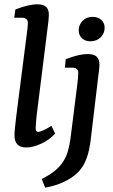

<svg xmlns="http://www.w3.org/2000/svg" viewBox="-20 -675 523 888"><path d="M101 7Q47 7 47 -49Q47 -64 49.5 -86.5Q52 -109 55 -136L103 -511Q105 -525 107 -542.5Q109 -560 109 -568Q109 -581 101.5 -587Q94 -593 82 -593H46L51 -631Q112 -655 153 -655Q181 -655 193.5 -643Q206 -631 206 -606Q206 -596 204.5 -582Q203 -568 201 -553L149 -137Q148 -123 146.5 -107.5Q145 -92 145 -82Q145 -65 156 -65Q165 -65 180 -72Q195 -79 218 -93L235 -57Q207 -27 169.5 -10Q132 7 101 7ZM189 193 173 153Q228 125 254.5 95.5Q281 66 292 30.5Q303 -5 308 -50L337 -280Q339 -295 340.5 -312Q342 -329 342 -337Q342 -350 335 -356Q328 -362 316 -362H280L284 -401Q344 -425 386 -425Q415 -425 427.5 -412.5Q440 -400 440 -375Q440 -366 438 -350Q436 -334 434 -318L398 -16Q392 23 383 50Q374 77 361.5 96Q349 115 333 129Q309 151 271.5 168Q234 185 189 193ZM398 -484Q374 -484 359 -498Q344 -512 344 -536Q344 -560 362 -578.5Q380 -597 408 -597Q433 -597 448.5 -583Q464 -569 464 -546Q464 -521 445.5 -502.5Q427 -484 398 -484Z"/></svg>

Font: Rasa Medium
Style: Italic
Weight: 500
Italic angle: -7.10001°
Designer: Anna Giedrys (Yrsa+Rasa design), David Brezina (Yrsa art-direction, Rasa art-direction, design)
Foundry: Rosetta Type Foundry
Version: Version 2.004